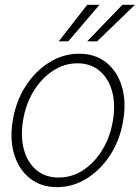

<svg xmlns="http://www.w3.org/2000/svg" viewBox="-20 -769 583 801"><path d="M217.8 11.7Q151.4 11.7 105.2 -24.7Q59.1 -61 39.6 -123.8Q20 -186.5 33.2 -266.6Q46.4 -346.7 86.7 -409.4Q127 -472.2 185.1 -508.5Q243.2 -544.9 310.1 -544.9Q377 -544.9 422.9 -508.5Q468.8 -472.2 488 -409.2Q507.3 -346.2 494.1 -266.6Q481 -186.5 440.7 -123.8Q400.4 -61 342.5 -24.7Q284.7 11.7 217.8 11.7ZM224.6 -28.3Q279.8 -28.3 326.9 -59.1Q374 -89.8 407 -143.8Q439.9 -197.8 451.2 -266.6Q462.4 -335.4 447.3 -389.2Q432.1 -442.9 395 -473.9Q357.9 -504.9 303.2 -504.9Q248.5 -504.9 201.2 -473.9Q153.8 -442.9 120.6 -389.2Q87.4 -335.4 76.2 -266.6Q64.9 -197.8 80.1 -143.8Q95.2 -89.8 132.6 -59.1Q169.9 -28.3 224.6 -28.3ZM343.8 -596.7 490.7 -749H543L385.3 -596.7ZM225.1 -596.7 343.8 -749H395L265.1 -596.7Z"/></svg>

Font: Inter Display Extra Light
Style: Italic
Weight: 200
Italic angle: -9.39999°
Designer: Rasmus Andersson
Foundry: rsms
Version: Version 4.000;git-4fc901f